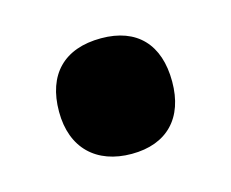

<svg xmlns="http://www.w3.org/2000/svg" viewBox="-44 -503 361 300"><g transform="rotate(-15 136.5 -352.5)"><path d="M45 -352C45 -293 81 -259 138 -259C195 -259 228 -293 228 -352C228 -412 196 -446 138 -446C78 -446 45 -412 45 -352Z"/></g></svg>

Font: Noto Sans Telugu ExtraCondensed Black
Style: Regular
Weight: 900
Width: 2
Designer: Jelle Bosma - Monotype Design Team
Foundry: Monotype Imaging Inc.
Version: Version 2.005